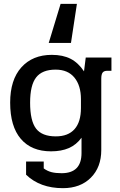

<svg xmlns="http://www.w3.org/2000/svg" viewBox="-20 -781 624 1001"><path d="M296 -761H381L350 -557H234ZM116 130V61H208V97Q227 111 248.5 116.5Q270 122 301 122Q405 122 405 17V-63Q378 -26 339 -9Q300 8 246 8Q144 8 88.5 -57Q33 -122 33 -246Q33 -365 91.5 -430Q150 -495 250 -495Q308 -495 348 -474.5Q388 -454 418 -409L427 -481H561V-412H540Q522 -412 515 -402.5Q508 -393 508 -371V1Q508 91 453.5 145.5Q399 200 308 200Q189 200 116 130ZM402 -218V-264Q402 -335 368 -376.5Q334 -418 270 -418Q200 -418 168.5 -377.5Q137 -337 137 -246Q137 -151 168 -110.5Q199 -70 271 -70Q335 -70 368.5 -107.5Q402 -145 402 -218Z"/></svg>

Font: Pridi
Style: Regular
Weight: 400
Designer: Katatrad Team
Foundry: CadsonDemak
Version: Version 1.001